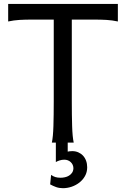

<svg xmlns="http://www.w3.org/2000/svg" viewBox="-20 -733 658 987"><path d="M585.9 -712.9V-622.6Q556.6 -628.9 528.1 -630.6Q499.5 -632.3 466.3 -632.3H349.1V-212.4Q349.1 -140.1 350.8 -84.7Q352.5 -29.3 358.9 0H328.1V46.4Q333 45.4 338.1 44.7Q343.3 43.9 351.6 43.9Q368.2 43.9 382.3 50Q396.5 56.2 406.7 67.1Q417 78.1 422.6 93.5Q428.2 108.9 428.2 127Q428.2 151.9 417 171.9Q405.8 191.9 387.7 205.8Q369.6 219.7 347.7 227.1Q325.7 234.4 303.7 234.4Q284.7 234.4 268.8 228.8Q252.9 223.1 237.8 214.8L242.7 166Q253.4 173.8 264.6 177.2Q275.9 180.7 291.5 180.7Q302.2 180.7 313.7 178.2Q325.2 175.8 334.7 169.9Q344.2 164.1 350.6 154.8Q356.9 145.5 357.4 131.8Q356.9 112.8 343.5 100.3Q330.1 87.9 310.1 87.9Q298.3 87.9 286.6 91.6Q274.9 95.2 267.1 100.1V0H246.6Q252.9 -29.3 254.6 -84.7Q256.3 -140.1 256.3 -212.4V-632.3H141.6Q108.9 -632.3 80.1 -630.6Q51.3 -628.9 22 -622.6V-712.9Z"/></svg>

Font: Andika Viet
Style: Regular
Weight: 400
Designer: Victor Gaultney, Annie Olsen, Julie Remington, Don Collingsworth, Eric Hays, Becca Hirsbrunner
Foundry: SIL International
Version: Version 5.000